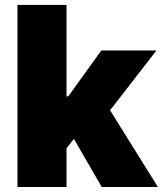

<svg xmlns="http://www.w3.org/2000/svg" viewBox="-20 -747 651 767"><path d="M245.7 -727.3V-362.2H252.8L384.9 -545.5H605.1L419.7 -306.5L610.8 0H386.4L275.2 -192.1L245.7 -154.8V0H49.7V-727.3Z"/></svg>

Font: Inter P Black
Style: Regular
Weight: 900
Designer: Rasmus Andersson
Foundry: rsms
Version: Version 3.018;git-588b23468